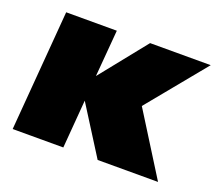

<svg xmlns="http://www.w3.org/2000/svg" viewBox="-90 -617 839 741"><g transform="rotate(20 329.5 -247.0)"><path d="M463 -254 622 0H374L249 -198L233 0H25L65 -494H273L257 -302L410 -493H659Z"/></g></svg>

Font: Nunito Sans Heavy Heavy
Style: Italic
Weight: 400
Italic angle: -4.541°
Designer: Vernon Adams
Foundry: Vernon Adams
Version: Version 2.002